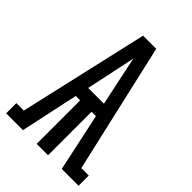

<svg xmlns="http://www.w3.org/2000/svg" viewBox="-215 -832 930 930"><g transform="rotate(45 250.0 -367.5)"><path d="M2 0V-70H53L205 -735H295L447 -70H498V0H383L319 -298H289V0H211V-298H181L117 0ZM196 -368H304L278 -490Q271 -523 264 -556.5Q257 -590 250 -624Q243 -590 236 -556.5Q229 -523 222 -490Z"/></g></svg>

Font: Iosevka Slab
Style: Regular
Weight: 400
Monospace: yes
Designer: Belleve Invis
Foundry: Belleve Invis
Version: Version 11.2.4; ttfautohint (v1.8.3)